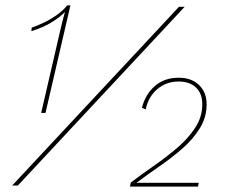

<svg xmlns="http://www.w3.org/2000/svg" viewBox="-20 -685 860 709"><path d="M132 -268 204 -579Q207 -591 209.5 -602Q212 -613 215 -623Q218 -633 220 -641Q203 -623 172 -603.5Q141 -584 96 -570L97 -583Q118 -590 143 -602Q168 -614 191 -630.5Q214 -647 228 -665H240L148 -268ZM25 0 641 -660H662L46 0ZM460 4 463 -11Q504 -42 550 -74Q596 -106 636 -140.5Q676 -175 701.5 -214.5Q727 -254 727 -300Q727 -340 703.5 -362Q680 -384 640 -384Q594 -384 561 -356Q528 -328 518 -281L504 -287Q517 -337 552 -367.5Q587 -398 640 -398Q687 -398 715 -371Q743 -344 743 -300Q743 -252 718 -211.5Q693 -171 653.5 -136.5Q614 -102 569 -71Q524 -40 484 -10Q493 -10 500.5 -10Q508 -10 517 -10H714L711 4Z"/></svg>

Font: Work Sans Thin
Style: Italic
Weight: 250
Italic angle: -13°
Designer: Wei Huang
Foundry: Wei Huang
Version: Version 2.012